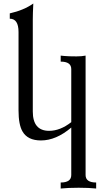

<svg xmlns="http://www.w3.org/2000/svg" viewBox="-20 -789 600 1092"><path d="M526.9 283.2Q486.3 278.8 427.2 278.8Q368.2 278.8 325.2 283.2V249Q385.3 249 385.3 206.5V-63.5Q298.8 9.8 212.9 9.8Q137.2 9.8 107.9 -41.5Q85.4 -80.1 85.4 -161.1V-606.9Q85.4 -682.6 35.6 -682.6V-712.9Q115.7 -731 169.4 -769Q166.5 -709.5 166.5 -678.2V-154.8Q166.5 -44.9 259.3 -44.9Q322.3 -44.9 385.3 -94.2V-396Q385.3 -438.5 325.2 -438.5V-472.7L345.2 -470.7Q368.7 -468.3 415 -468.3Q444.8 -468.3 466.8 -472.7V206.5Q466.8 249 526.9 249Z"/></svg>

Font: Almanac
Style: Regular
Weight: 400
Designer: Eden's Almanac
Version: Version 3.501;March 28, 2021;FontCreator 13.0.0.2683 64-bit